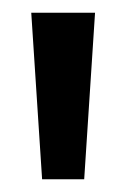

<svg xmlns="http://www.w3.org/2000/svg" viewBox="-20 -764 198 301"><path d="M46 -483 29 -744H129L112 -483Z"/></svg>

Font: Ojuju ExtraLight ExtraBold
Style: Regular
Weight: 800
Version: Version 1.000